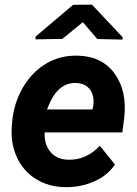

<svg xmlns="http://www.w3.org/2000/svg" viewBox="-20 -770 569 800"><path d="M252.4 9.8Q183.1 9.3 129.6 -24.2Q76.2 -57.6 49.8 -116Q23.4 -174.3 29.3 -244.6L30.8 -264.2Q38.1 -341.3 75.7 -405.8Q113.3 -470.2 172.4 -505.1Q231.4 -540 303.2 -538.1Q405.3 -536.1 457.8 -463.1Q510.3 -390.1 497.6 -278.3L489.7 -218.3H166Q164.1 -167 190.9 -136.2Q217.8 -105.5 264.2 -104.5Q339.4 -102.5 396 -162.6L459 -84.5Q429.2 -39.6 373 -14.4Q316.9 10.7 252.4 9.8ZM296.4 -424.3Q258.3 -425.3 228.8 -400.4Q199.2 -375.5 175.8 -314H365.2L368.2 -326.7Q371.1 -346.2 368.7 -363.8Q363.8 -392.1 344.7 -408Q325.7 -423.8 296.4 -424.3ZM490.7 -615.2V-605L385.3 -607.4L325.2 -677.7L239.7 -607.9L127.9 -606V-617.2L284.7 -750L363.3 -750.5Z"/></svg>

Font: RobotoDraft
Style: Bold Italic
Weight: 700
Italic angle: -12°
Version: Version 2.001150; 2014